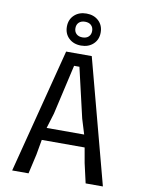

<svg xmlns="http://www.w3.org/2000/svg" viewBox="-99 -995 798 1063"><g transform="rotate(10 300.0 -463.5)"><path d="M225 -700H369L555 0H458L433 -110L418 -195H177L162 -110L137 0H45ZM403 -265 377 -350 312 -630H282L218 -350L192 -265ZM205 -837Q205 -877 231.5 -902Q258 -927 300 -927Q342 -927 368.5 -902Q395 -877 395 -837Q395 -797 368.5 -772Q342 -747 300 -747Q258 -747 231.5 -772Q205 -797 205 -837ZM300 -793Q322 -793 334.5 -805Q347 -817 347 -837Q347 -857 334.5 -869Q322 -881 300 -881Q278 -881 265.5 -869Q253 -857 253 -837Q253 -817 265.5 -805Q278 -793 300 -793Z"/></g></svg>

Font: Sligoil Micro
Style: Regular
Weight: 400
Designer: Ariel Martín Pérez
Foundry: Igor Stepanchenko
Version: Version 1.001